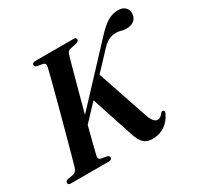

<svg xmlns="http://www.w3.org/2000/svg" viewBox="-159 -893 1111 1085"><g transform="rotate(-30 396.5 -351.0)"><path d="M218 -62Q213 -41 233.5 -36.5L268.5 -30.5Q283.5 -25.5 283.5 -15.5Q283.5 0 262 0H15.5Q-3 0 -3 -13.5Q-3 -26 13 -30L49.5 -36Q69.5 -40 78.5 -66.5Q84.5 -88 96.8 -132Q109 -176 124.5 -233.2Q140 -290.5 156.5 -352Q173 -413.5 188.2 -470.8Q203.5 -528 214.8 -572.2Q226 -616.5 231 -638Q235.5 -660 215.5 -664L180 -670Q166 -674.5 166 -684.5Q166 -700 189 -700H437Q453.5 -700 453.5 -686.5Q453.5 -675.5 436 -670L395.5 -661Q385.5 -659 379.8 -653.5Q374 -648 370 -635.5Q363 -611 348 -556.5Q333 -502 314.5 -433Q296 -364 277.5 -295.5L593.5 -633.5Q634 -677 666.2 -696Q698.5 -715 734.5 -715Q764.5 -715 780.8 -698.5Q797 -682 795.5 -658Q794 -630.5 775 -615.5Q756 -600.5 725 -600.5Q706 -600.5 691.8 -605.2Q677.5 -610 661 -610Q636 -610 613.8 -599.5Q591.5 -589 565.5 -561L462.5 -451.5L574.5 -121Q593 -66 621 -66Q639.5 -66 655.5 -89.5Q663.5 -97.5 671 -95Q683 -92 675.5 -75Q657 -33.5 622.2 -10.2Q587.5 13 542.5 13Q506 13 485.8 -5.5Q465.5 -24 451 -68.5L360.5 -343L263 -239.5Q246.5 -177 234.2 -128.5Q222 -80 218 -62Z"/></g></svg>

Font: Fraunces 72pt SemiBold
Style: Italic
Weight: 600
Italic angle: -16°
Version: Version 1.000;[b76b70a41]